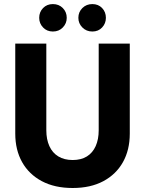

<svg xmlns="http://www.w3.org/2000/svg" viewBox="-20 -923 725 960"><path d="M343.3 17Q253.3 17 189.1 -17.2Q124.8 -51.4 90.5 -112.5Q56.3 -173.5 56.3 -255V-705H211.6V-271.8Q211.6 -226.1 226.9 -192.4Q242.2 -158.6 271.8 -140.8Q301.5 -122.9 343.3 -122.9Q385.5 -122.9 414.4 -140.8Q443.2 -158.6 458.4 -192.4Q473.5 -226.1 473.5 -271.8V-705H628.9V-255Q628.9 -173.5 594.8 -112.5Q560.6 -51.4 496.8 -17.2Q432.9 17 343.3 17ZM244.4 -765.4Q214.6 -765.4 195.3 -785.7Q176 -805.9 176 -833.9Q176 -862.8 195.3 -882.7Q214.6 -902.6 244.4 -902.6Q274.5 -902.6 294.1 -882.7Q313.7 -862.8 313.7 -833.9Q313.7 -805.9 294.1 -785.7Q274.5 -765.4 244.4 -765.4ZM441.7 -765.4Q411.9 -765.4 391.8 -785.7Q371.8 -805.9 371.8 -833.9Q371.8 -862.8 391.8 -882.7Q411.9 -902.6 441.7 -902.6Q471.8 -902.6 490.6 -882.7Q509.5 -862.8 509.5 -833.9Q509.5 -805.9 490.6 -785.7Q471.8 -765.4 441.7 -765.4Z"/></svg>

Font: TikTok Sans Light
Style: Regular
Weight: 300
Version: Version 4.000